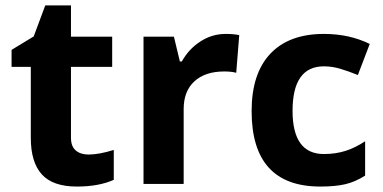

<svg xmlns="http://www.w3.org/2000/svg" viewBox="-20 -682 1422 712"><path d="M308.1 -108.9Q347.2 -108.9 401.9 -126V-15.1Q346.2 9.8 265.1 9.8Q175.8 9.8 135 -35.4Q94.2 -80.6 94.2 -170.9V-434.1H22.9V-497.1L105 -546.9L147.9 -662.1H243.2V-545.9H396V-434.1H243.2V-170.9Q243.2 -139.2 261 -124Q278.8 -108.9 308.1 -108.9Z M816.9 -556.2Q847.2 -556.2 867.2 -551.8L856 -412.1Q837.9 -417 812 -417Q740.7 -417 700.9 -380.4Q661.1 -343.8 661.1 -277.8V0H512.2V-545.9H625L647 -454.1H654.3Q679.7 -500 722.9 -528.1Q766.1 -556.2 816.9 -556.2Z M1168 9.8Q913.1 9.8 913.1 -270Q913.1 -409.2 982.4 -482.7Q1051.8 -556.2 1181.2 -556.2Q1275.9 -556.2 1351.1 -519L1307.1 -403.8Q1272 -418 1241.7 -427Q1211.4 -436 1181.2 -436Q1064.9 -436 1064.9 -271Q1064.9 -110.8 1181.2 -110.8Q1224.1 -110.8 1260.7 -122.3Q1297.4 -133.8 1334 -158.2V-30.8Q1297.9 -7.8 1261 1Q1224.1 9.8 1168 9.8Z"/></svg>

Font: Samim FD
Style: Bold-FD
Weight: 700
Foundry: DejaVu fonts team - Redesigned by Saber Rastikerdar
Version: Version 4.0.1